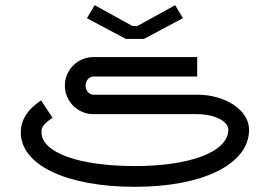

<svg xmlns="http://www.w3.org/2000/svg" viewBox="-20 -620 1040 740"><path d="M685 -550 655 -600 510 -520H490L345 -600L315 -550L465 -470H535ZM740 -400H340C279.3 -400 230 -350.7 230 -290C230 -229.3 279.3 -180 340 -180H740C806.2 -180 860 -153.1 860 -120C860 -36 716 20 500 20C284 20 140 -32 140 -110C140 -124.8 141 -138.3 182.4 -166.1L138.5 -233C81.6 -195.7 60 -152.2 60 -110C60 16 236 100 500 100C764 100 940 12 940 -120C940 -194.5 850.4 -255 740 -255H340C323.4 -255 310 -270.7 310 -290C310 -309.3 323.4 -325 340 -325H740Z"/></svg>

Font: KetosagCBd
Style: Regular
Weight: 500
Designer: gluk
Foundry: gluk
Version: Version 00.0024